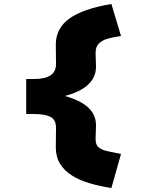

<svg xmlns="http://www.w3.org/2000/svg" viewBox="-20 -730 728 960"><path d="M537 210Q478 201 427.5 186Q377 171 339 147Q301 123 280 88.5Q259 54 259 7L260 -88Q261 -131 232.5 -145.5Q204 -160 149 -160H111V-335H151Q206 -335 233.5 -354Q261 -373 260 -412L259 -507Q259 -588 326.5 -637Q394 -686 537 -710L585 -550Q549 -545 520 -537Q491 -529 474 -512Q457 -495 458 -462L460 -398Q461 -339 411.5 -299Q362 -259 256 -239V-262Q362 -240 411.5 -200.5Q461 -161 460 -102L458 -38Q457 -7 473 6.5Q489 20 518 26Q547 32 585 40Z"/></svg>

Font: Lexend Peta Black
Style: Regular
Weight: 900
Version: Version 1.007